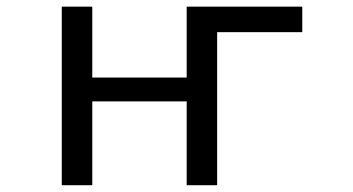

<svg xmlns="http://www.w3.org/2000/svg" viewBox="-20 -544 1040 566"><path d="M871.1 -524.4V-449.2H620.1V2H530.3V-245.1H252V2H162.1V-524.4H252V-315.4H530.3V-524.4Z"/></svg>

Font: GenEi Gothic M Regular
Style: Regular
Weight: 400
Designer: o_tamon (Modified); [Source Han Sans]
Ryoko NISHIZUKA  (kana & ideographs); Paul D. Hunt (Latin, Greek & Cyrillic); Wenl
Version: Version 1.1a;Original Version 1.004